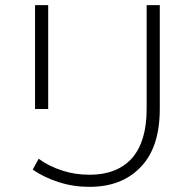

<svg xmlns="http://www.w3.org/2000/svg" viewBox="-20 -720 756 745"><path d="M327 5Q264 5 209 -13Q151 -31 107 -62L130 -104Q169 -75 222 -58Q271 -42 328 -42Q434 -42 492 -106Q549 -171 549 -297V-700H600V-298Q600 -149 527 -73Q454 5 327 5ZM116 -297V-700H167V-297Z"/></svg>

Font: Montserrat Light Alt1
Style: Light
Weight: 500
Designer: Differentunic
Foundry: Julieta Ulanovsky
Version: 0.1